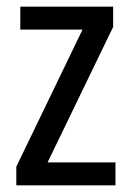

<svg xmlns="http://www.w3.org/2000/svg" viewBox="-20 -557 393 577"><path d="M327 0V-69H123L320 -476V-537H41V-468H228L29 -56V0Z"/></svg>

Font: Noto Sans Lao Condensed
Style: Regular
Weight: 400
Width: 3
Designer: Monotype Design Team
Foundry: Monotype Imaging Inc.
Version: Version 2.004